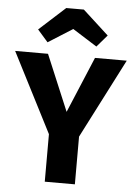

<svg xmlns="http://www.w3.org/2000/svg" viewBox="-69 -995 732 1042"><g transform="rotate(5 297.0 -474.5)"><path d="M297 -839 430 -755 486 -820 345 -949H249L107 -820L164 -755ZM428 -693 300 -388 172 -693H-7L215 -259V0H379V-260L601 -693Z"/></g></svg>

Font: Fira Sans
Style: Bold
Weight: 700
Designer: Carrois Corporate & Edenspiekermann AG
Foundry: Carrois Corporate GbR & Edenspiekermann AG
Version: Version 4.203